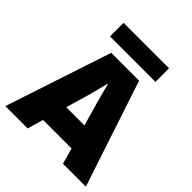

<svg xmlns="http://www.w3.org/2000/svg" viewBox="-225 -981 1126 1126"><g transform="rotate(45 338.0 -418.0)"><path d="M3.9 0 222.2 -660.2H453.1L671.9 0H481.9L454.1 -99.1H217.8L189 0ZM148.9 -723.1V-835.9H525.9V-723.1ZM261.2 -248H412.1L366.2 -409.2L337.9 -516.1H335L308.1 -410.2Z"/></g></svg>

Font: Human Sans Black
Style: Regular
Weight: 800
Designer: Tim Radville
Foundry: Continuum
Version: Version 1.000;FEAKit 1.0